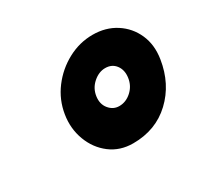

<svg xmlns="http://www.w3.org/2000/svg" viewBox="-74 -782 494 470"><g transform="rotate(-30 173.0 -547.0)"><path d="M74 -552Q80 -590 103 -620.5Q126 -651 159.5 -669Q193 -687 230 -687Q267 -687 295 -669Q323 -651 336.5 -620.5Q350 -590 344 -552Q334 -488 291 -447.5Q248 -407 184 -407Q147 -407 120 -427.5Q93 -448 80.5 -481.5Q68 -515 74 -552ZM163 -552Q160 -531 171.5 -517Q183 -503 200 -503Q219 -503 234.5 -517Q250 -531 253 -552Q256 -573 245.5 -587Q235 -601 216 -601Q198 -601 182 -587Q166 -573 163 -552Z"/></g></svg>

Font: Winky Sans SemiBold
Style: Italic
Weight: 600
Italic angle: -8.97852°
Designer: Simon Atzbach
Foundry: typofactur
Version: Version 1.205